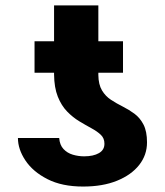

<svg xmlns="http://www.w3.org/2000/svg" viewBox="-20 -681 610 711"><path d="M366.7 -149.4Q366.7 -168.9 353.5 -181.6Q340.3 -194.3 319.1 -205.8Q297.9 -217.3 273.9 -231.7Q250 -246.1 228.8 -267.8Q207.5 -289.6 194.1 -323Q180.7 -356.4 180.2 -405.8V-661.1H344.2V-403.3Q344.7 -367.7 357.7 -346.2Q370.6 -324.7 391.1 -311.3Q411.6 -297.9 434.6 -286.4Q457.5 -274.9 478 -259.8Q498.5 -244.6 511.5 -219.5Q524.4 -194.3 524.4 -153.8Q524.4 -106.9 495.4 -70.1Q466.3 -33.2 413.3 -11.7Q360.4 9.8 287.6 9.8Q209.5 9.8 155.8 -17.6Q102.1 -44.9 74.2 -86.7Q46.4 -128.4 46.4 -169.9H199.2Q201.2 -144 215.1 -129.2Q229 -114.3 249.5 -108.2Q270 -102.1 291.5 -102.1Q325.7 -102.1 346.4 -114Q367.2 -126 366.7 -149.4ZM435.5 -528.3V-411.6H107.9V-528.3Z"/></svg>

Font: Inter 28pt ExtraBold
Style: Regular
Weight: 800
Designer: Rasmus Andersson
Foundry: rsms
Version: Version 4.001;git-66647c0bb